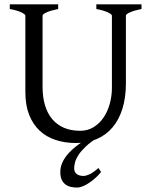

<svg xmlns="http://www.w3.org/2000/svg" viewBox="-20 -635 694 872"><path d="M622.6 -594.2Q589.4 -587.4 570.6 -579.1Q551.8 -570.8 551.8 -564V-255.9Q551.8 -191.9 536.1 -141.6Q520.5 -91.3 491.2 -56.6Q461.9 -22 419.9 -3.7Q377.9 14.6 325.2 14.6Q274.9 14.6 232.7 0.7Q190.4 -13.2 159.9 -41.7Q129.4 -70.3 112.3 -113.8Q95.2 -157.2 95.2 -216.8V-564Q95.2 -569.8 77.4 -578.6Q59.6 -587.4 24.4 -594.2V-615.2H244.1V-594.2Q210.9 -587.4 192.1 -579.1Q173.3 -570.8 173.3 -564V-241.2Q173.3 -194.3 184.3 -157.2Q195.3 -120.1 217 -94.2Q238.8 -68.4 270.5 -54.7Q302.2 -41 344.2 -41Q378.9 -41 405.8 -57.9Q432.6 -74.7 450.9 -102.1Q469.2 -129.4 478.8 -164.6Q488.3 -199.7 488.3 -235.8V-564Q488.3 -569.8 470.5 -578.6Q452.6 -587.4 417.5 -594.2V-615.2H622.6V-594.2ZM439 146Q428.7 159.2 414.8 171.9Q400.9 184.6 386.2 194.6Q371.6 204.6 356.9 210.7Q342.3 216.8 330.1 216.8Q315.9 216.8 302.2 213.9Q288.6 210.9 277.8 203.1Q267.1 195.3 260.5 181.6Q253.9 168 253.9 146Q253.9 102.1 292.2 60.3Q330.6 18.6 404.3 -21L426.3 -11.7Q391.1 9.8 369.6 30.3Q348.1 50.8 336.4 68.8Q324.7 86.9 320.8 102.1Q316.9 117.2 316.9 128.9Q316.9 147 328.6 155.5Q340.3 164.1 358.9 164.1Q371.1 164.1 388.9 155.3Q406.7 146.5 427.2 127.9L439 146Z"/></svg>

Font: Gentium
Style: Regular
Weight: 400
Designer: J. Victor Gaultney
Version: Version 1.03; 2011; OFL 1.1 release